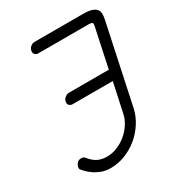

<svg xmlns="http://www.w3.org/2000/svg" viewBox="-174 -834 869 944"><g transform="rotate(-30 261.0 -362.5)"><path d="M152 -667Q140 -667 133 -675Q126 -683 129 -696Q131 -708 141.5 -716.5Q152 -725 164 -725H440Q471 -725 488.5 -719Q506 -713 514 -702.5Q522 -692 522 -677.5Q522 -663 518 -645L423 -199Q414 -158 390.5 -121.5Q367 -85 334 -58Q301 -31 261 -15.5Q221 0 180 0Q150 0 126 -9.5Q102 -19 85 -31.5Q68 -44 58 -55Q48 -66 45 -69Q40 -75 42 -86Q44 -95 52 -105Q60 -115 77 -115Q89 -115 97 -106Q117 -80 139.5 -69Q162 -58 192 -58Q221 -58 249.5 -69.5Q278 -81 301.5 -100.5Q325 -120 342 -145.5Q359 -171 365 -199L401 -366H173Q162 -366 154.5 -373.5Q147 -381 150 -395Q152 -406 163 -415Q174 -424 185 -424H412L459 -645Q463 -662 455 -664.5Q447 -667 437 -667Z"/></g></svg>

Font: VDS
Style: Thin Italic
Weight: 100
Width: 0
Designer: artmaker
Foundry: artmaker
Version: Version 1.000 2012 initial release